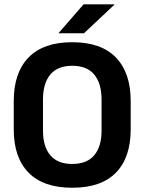

<svg xmlns="http://www.w3.org/2000/svg" viewBox="-20 -846 662 880"><path d="M311 14.5Q178.5 14.5 110.8 -54.8Q43 -124 43 -253V-383Q43 -512.5 110.8 -582.5Q178.5 -652.5 311 -652.5Q443.5 -652.5 511.2 -582.5Q579 -512.5 579 -383V-253Q579 -124 511.5 -54.8Q444 14.5 311 14.5ZM311 -94.5Q378.5 -94.5 412 -134.5Q445.5 -174.5 445.5 -247V-389Q445.5 -464 412 -504.2Q378.5 -544.5 311 -544.5Q244 -544.5 210.5 -504.2Q177 -464 177 -389V-247Q177 -174.5 210.5 -134.5Q244 -94.5 311 -94.5ZM363 -826H504V-824.5L365 -693.5H249V-695Z"/></svg>

Font: Anek Gurmukhi Medium SemiBold
Style: Regular
Weight: 600
Version: Version 1.003